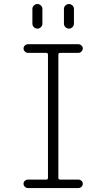

<svg xmlns="http://www.w3.org/2000/svg" viewBox="-20 -955 540 975"><path d="M214.8 -43Q223.6 -43 223.6 -51.8V-677.7Q223.6 -686.5 214.8 -686.5H122.1Q113.3 -686.5 106.4 -693.4Q99.6 -700.2 99.6 -709Q99.6 -717.8 106.4 -724.1Q113.3 -730.5 122.1 -730.5H377.9Q386.7 -730.5 393.6 -724.1Q400.4 -717.8 400.4 -709Q400.4 -700.2 393.6 -693.4Q386.7 -686.5 377.9 -686.5H285.2Q276.4 -686.5 276.4 -677.7V-51.8Q276.4 -43 285.2 -43H377.9Q386.7 -43 393.6 -37.1Q400.4 -31.2 400.4 -22Q400.4 -12.7 393.6 -6.3Q386.7 0 377.9 0H122.1Q113.3 0 106.4 -6.3Q99.6 -12.7 99.6 -22Q99.6 -31.2 106.4 -37.1Q113.3 -43 122.1 -43ZM304.7 -910.2Q304.7 -919.9 312.5 -927.2Q320.3 -934.6 330.1 -934.6Q339.8 -934.6 347.7 -927.2Q355.5 -919.9 355.5 -910.2V-835Q355.5 -824.2 347.7 -816.9Q339.8 -809.6 330.1 -809.6Q320.3 -809.6 312.5 -816.9Q304.7 -824.2 304.7 -835ZM144.5 -910.2Q144.5 -919.9 152.3 -927.2Q160.2 -934.6 169.9 -934.6Q179.7 -934.6 187.5 -927.2Q195.3 -919.9 195.3 -910.2V-835Q195.3 -824.2 187.5 -816.9Q179.7 -809.6 169.9 -809.6Q160.2 -809.6 152.3 -816.9Q144.5 -824.2 144.5 -835Z"/></svg>

Font: Rounded-X Mgen+ 1mn light
Style: Regular
Weight: 200
Designer: [Source Han Sans]
Ryoko NISHIZUKA  (kana & ideographs); Paul D. Hunt (Latin, Greek & Cyrillic); Wenlong ZHANG  (bopomofo
Version: Version 1.059.20150602